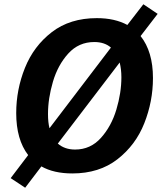

<svg xmlns="http://www.w3.org/2000/svg" viewBox="-20 -801 765 900"><path d="M719 -736 639 -632Q697 -559 697 -435Q697 -326 656.5 -223.5Q616 -121 530.5 -54.5Q445 12 319 12Q232 12 174 -21L98 79L30 34L112 -74Q56 -147 56 -271Q56 -381 97 -483Q138 -585 223 -650.5Q308 -716 434 -716Q518 -716 577 -684L652 -781ZM205 -267Q205 -227 212 -200L500 -578Q470 -604 422 -604Q349 -604 300 -550Q251 -496 228 -417.5Q205 -339 205 -267ZM549 -439Q549 -476 541 -508L251 -128Q283 -100 332 -100Q404 -100 453 -154.5Q502 -209 525.5 -287.5Q549 -366 549 -439Z"/></svg>

Font: Bitter Pro
Style: Bold Italic
Weight: 700
Italic angle: -9°
Designer: Sol Matas, and Bitter project Authors
Foundry: Sol Matas
Version: Version 1.010